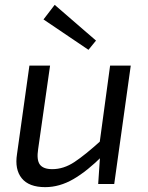

<svg xmlns="http://www.w3.org/2000/svg" viewBox="-20 -757 607 790"><path d="M186 -487 137 -144Q130 -99 144 -80Q158 -61 195 -61Q242 -61 286.5 -90.5Q331 -120 396 -179L404 -118Q339 -53 282 -20Q225 13 166 13Q99 13 69.5 -23.5Q40 -60 50 -123L101 -487ZM518 -487 450 0H384L393 -134L387 -148L433 -487ZM205 -737 375 -590 344 -552 159 -677Z"/></svg>

Font: Exo 2
Style: Italic
Weight: 400
Italic angle: -8°
Designer: Natanael Gama
Foundry: Natanael Gama
Version: Version 2.010